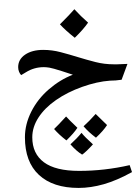

<svg xmlns="http://www.w3.org/2000/svg" viewBox="-20 -757 676 929"><path d="M192.4 -432.1Q145 -432.1 106 -407.7L82.5 -393.6Q76.7 -398.9 72.3 -409.4Q67.9 -419.9 67.9 -432.1Q67.9 -469.7 101.6 -492.7Q135.3 -515.6 189 -515.6Q231.9 -515.6 273.4 -504.6Q314.9 -493.7 356.9 -480.7Q398.9 -467.8 441.9 -456.8Q484.9 -445.8 531.2 -445.8H546.9L596.7 -447.8L568.4 -371.1Q538.6 -366.7 512.2 -366.7Q449.7 -362.3 377.7 -336.7Q305.7 -311 251 -272.9Q196.3 -234.9 166.3 -188.5Q136.2 -142.1 136.2 -92.8Q136.2 -13.7 192.4 28.1Q248.5 69.8 362.8 69.8Q486.3 69.8 607.4 42L618.7 75.7Q545.4 116.2 482.2 134.3Q418.9 152.3 360.4 152.3Q236.3 152.3 168.5 89.4Q100.6 26.4 100.6 -92.8Q100.6 -155.3 131.3 -216.6Q162.1 -277.8 216.3 -324.7Q270.5 -371.6 332.5 -395.5Q326.2 -397.9 280.3 -412.6Q234.4 -427.2 218.8 -429.7Q203.1 -432.1 192.4 -432.1ZM341.8 -564.5ZM62.5 127.4ZM371.6 -131.8ZM354.5 -138.7Q337.9 -112.8 301.3 -77.6Q264.6 -106 241.7 -132.8Q255.4 -145 299.8 -193.4Q311.5 -179.7 354.5 -138.7ZM498 -151.9Q480 -124 444.3 -90.8Q407.2 -118.7 384.3 -146Q410.6 -169.4 442.9 -205.6ZM429.7 -58.6Q397.5 -22.9 377.4 -8.8Q349.6 -25.9 320.8 -58.6Q351.1 -85.9 374.5 -114.3Q389.6 -94.7 429.7 -58.6ZM371.6 -141.6ZM369.6 -205.6ZM377.4 1ZM406.2 -647.5Q382.8 -613.8 341.8 -574.2Q297.4 -609.4 270 -639.2Q321.3 -690.4 339.8 -712.4Q371.6 -677.7 406.2 -647.5ZM341.8 -564.5ZM339.8 -736.8Z"/></svg>

Font: Noto Naskh Arabic UI
Style: Regular
Weight: 400
Designer: Monotype Design team
Foundry: Monotype Imaging Inc.
Version: Version 1.05